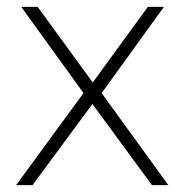

<svg xmlns="http://www.w3.org/2000/svg" viewBox="-20 -541 543 561"><path d="M42 -521H90L251 -300L412 -521H459L277 -269L472 0H424L250 -237L75 0H27L224 -269Z"/></svg>

Font: Montserrat arm2 ExtraLight
Style: Regular
Weight: 275
Designer: Julieta Ulanovsky
Foundry: Julieta Ulanovsky
Version: Version 6.000